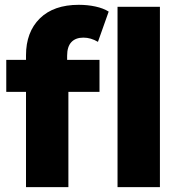

<svg xmlns="http://www.w3.org/2000/svg" viewBox="-20 -770 744 790"><path d="M304.3 -750.2Q340.1 -750.2 372.6 -743.2Q405 -736.2 427.2 -722.3L383 -597.8Q353.7 -615.2 323.1 -615.2Q291 -615.2 273.6 -596.6Q256.2 -578 256.2 -540.7V-496.9L261.4 -423V0H87V-542.2Q87 -638.1 143.9 -694.2Q200.8 -750.2 304.3 -750.2ZM5.8 -523.7H389.4V-392H5.8ZM463.6 -742H638V0H463.6Z"/></svg>

Font: iiserrat Thin
Style: Regular
Weight: 100
Designer: Akira Ohta
Foundry: Akira Ohta
Version: Version 1.200;Glyphs 3.3.1 (3343)